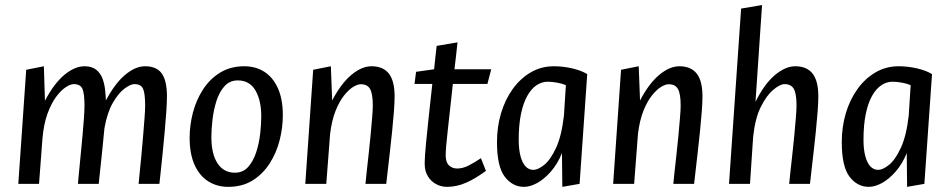

<svg xmlns="http://www.w3.org/2000/svg" viewBox="-20 -722 3730 754"><path d="M51.9 0 82.9 -448 152.3 -461.8 156.5 -326.3Q191.8 -393.8 232.5 -427.8Q273.3 -461.8 312.3 -461.8Q340.7 -461.8 357.6 -448.3Q374.5 -434.8 382.4 -413.8Q390.2 -392.7 392.7 -369.6Q395.2 -346.4 396 -327.6Q431 -394.1 471.3 -428Q511.7 -461.8 549.7 -461.8Q595.3 -461.8 615.5 -433.1Q635.6 -404.3 635.6 -344.2Q635.6 -320.2 633.1 -283.4Q630.6 -246.7 626.7 -204.1Q622.8 -161.5 618.7 -120.5Q614.5 -79.5 611.1 -47.2Q607.7 -15 606 0H524.3Q525.6 -14 528.6 -44.4Q531.6 -74.7 535.3 -112.3Q538.9 -149.9 542 -188.2Q545.2 -226.6 547.6 -258.5Q550 -290.5 550 -307.7Q550 -354 542 -372.9Q534 -391.7 507.6 -391.7Q492.5 -391.7 468.8 -374Q445.2 -356.3 423.2 -318.4Q401.2 -280.4 390.2 -218.8Q385.7 -168.4 380.8 -124.1Q375.9 -79.8 372.7 -47.5Q369.4 -15.2 367.7 0L286 0Q287.3 -14 290.1 -44.4Q293 -74.7 296.7 -112.2Q300.3 -149.7 303.9 -188Q307.5 -226.4 309.7 -258.3Q311.8 -290.3 311.8 -308.3Q311.8 -354 303.8 -372.9Q295.8 -391.7 269.7 -391.7Q256.8 -391.7 238.1 -379.5Q219.5 -367.2 200.3 -341.6Q181.2 -315.9 166.2 -274.6Q151.3 -233.4 146.5 -175.3L133.3 0Z M875.7 11.8Q832.6 11.8 798.3 -9.6Q763.9 -31.1 744.3 -74.2Q724.7 -117.2 724.7 -180.9Q724.7 -229.9 737.5 -279.3Q750.3 -328.7 776.9 -370Q803.4 -411.4 844.1 -436.6Q884.8 -461.8 939.7 -461.8Q983.8 -461.8 1017.7 -440.4Q1051.6 -418.9 1071.1 -376Q1090.7 -333 1090.7 -269.1Q1090.7 -220.1 1078 -170.7Q1065.4 -121.3 1038.8 -80Q1012.3 -38.6 972 -13.4Q931.8 11.8 875.7 11.8ZM902.3 -43.8Q934.4 -43.8 954.6 -66.5Q974.8 -89.2 986.2 -124.3Q997.6 -159.5 1001.8 -197.5Q1006 -235.5 1006 -266Q1006 -327 983.3 -366.6Q960.5 -406.2 913.8 -406.2Q881.8 -406.2 861.2 -383Q840.6 -359.8 829.6 -324.2Q818.5 -288.5 814.3 -250.6Q810.1 -212.7 810.1 -184Q810.1 -117.2 834.3 -80.5Q858.6 -43.8 902.3 -43.8Z M1178.9 0 1209.9 -448 1279.3 -461.8 1284.5 -327.4Q1319.5 -394.4 1360.1 -428.1Q1400.7 -461.8 1438.7 -461.8Q1484.4 -461.8 1507 -433.1Q1529.6 -404.3 1529.6 -344.2Q1529.6 -320.2 1526.9 -283.4Q1524.1 -246.7 1519.7 -204.1Q1515.3 -161.5 1510.6 -120.5Q1505.8 -79.5 1502.2 -47.2Q1498.6 -15 1496.8 0H1415.2Q1416.4 -14 1419.7 -44.4Q1422.9 -74.7 1427.2 -112.3Q1431.5 -149.9 1435.1 -188.2Q1438.7 -226.6 1441.3 -258.5Q1444 -290.5 1444 -307.7Q1444 -353.7 1433.4 -372.5Q1422.8 -391.2 1396.7 -391.2Q1384.5 -391.2 1367.3 -380.9Q1350.2 -370.6 1331.6 -347.6Q1313.1 -324.6 1298.1 -287.6Q1283.2 -250.5 1276.5 -197.7L1261.3 0Z M1735.9 11.8Q1712.5 11.8 1692.5 1Q1672.5 -9.7 1660.1 -30.1Q1647.8 -50.5 1647.8 -78.8Q1647.8 -84.6 1648.1 -91.5Q1648.3 -98.3 1649.2 -114.3Q1650.1 -130.2 1653.3 -162.3Q1656.6 -194.4 1662.2 -249.8Q1667.8 -305.2 1677.7 -392.3H1607.9L1613.9 -440L1684.8 -450Q1686.8 -471.5 1689.4 -494.4Q1692.1 -517.3 1694.8 -541.8L1776.7 -555.7Q1773.5 -527.9 1770.7 -501.1Q1768 -474.3 1764.7 -450H1909.1L1894.1 -392.3H1758.4Q1746.7 -281.5 1738.5 -211.2Q1730.3 -141 1730.3 -111.1Q1730.3 -84.7 1743.3 -72.4Q1756.3 -60.2 1775.3 -60.2Q1797.4 -60.2 1820.9 -72.2Q1844.4 -84.2 1868.7 -100.8L1888.3 -51.1Q1847.2 -20.5 1810 -4.3Q1772.9 11.8 1735.9 11.8Z M2037.9 11.8Q1992.7 11.8 1962.2 -28.1Q1931.7 -68 1931.7 -164Q1931.7 -223.4 1947.5 -276.9Q1963.4 -330.4 1993.1 -371.9Q2022.8 -413.4 2064 -437.6Q2105.1 -461.8 2155 -461.8Q2189.9 -461.8 2225.7 -453.8Q2261.5 -445.8 2286.1 -431L2256.1 0L2188.3 11.8L2186.9 -120.5Q2169.1 -77.5 2142.9 -47.8Q2116.7 -18 2089.2 -3.1Q2061.7 11.8 2037.9 11.8ZM2074.7 -54.9Q2092.6 -54.9 2117.2 -74.5Q2141.7 -94.2 2163.6 -141.2Q2185.5 -188.2 2194.7 -268.8L2202.2 -387.5Q2189.8 -393.2 2169 -397.2Q2148.3 -401.1 2130.7 -401.1Q2107.5 -401.1 2086.8 -387.1Q2066.1 -373.1 2050.4 -345Q2034.7 -316.9 2025.8 -273.7Q2017 -230.5 2017 -173Q2017 -135.3 2024.1 -108.7Q2031.2 -82.1 2044 -68.5Q2056.9 -54.9 2074.7 -54.9Z M2387.9 0 2418.9 -448 2488.3 -461.8 2493.5 -327.4Q2528.5 -394.4 2569.1 -428.1Q2609.7 -461.8 2647.7 -461.8Q2693.4 -461.8 2716 -433.1Q2738.6 -404.3 2738.6 -344.2Q2738.6 -320.2 2735.9 -283.4Q2733.1 -246.7 2728.7 -204.1Q2724.3 -161.5 2719.6 -120.5Q2714.8 -79.5 2711.2 -47.2Q2707.6 -15 2705.8 0H2624.2Q2625.4 -14 2628.7 -44.4Q2631.9 -74.7 2636.2 -112.3Q2640.5 -149.9 2644.1 -188.2Q2647.7 -226.6 2650.3 -258.5Q2653 -290.5 2653 -307.7Q2653 -353.7 2642.4 -372.5Q2631.8 -391.2 2605.7 -391.2Q2593.5 -391.2 2576.3 -380.9Q2559.2 -370.6 2540.6 -347.6Q2522.1 -324.6 2507.1 -287.6Q2492.2 -250.5 2485.5 -197.7L2470.3 0Z M2842.9 0 2890.4 -688.3 2972.6 -702.2 2946.9 -322.2Q2981.6 -392.2 3022.9 -427Q3064.3 -461.8 3102.7 -461.8Q3148.4 -461.8 3171 -433.1Q3193.6 -404.3 3193.6 -344.2Q3193.6 -320.2 3190.9 -283.4Q3188.1 -246.7 3183.7 -204.1Q3179.3 -161.5 3174.6 -120.5Q3169.8 -79.5 3166.2 -47.2Q3162.6 -15 3160.8 0H3079.2Q3080.4 -14 3083.7 -44.4Q3086.9 -74.7 3091.2 -112.3Q3095.5 -149.9 3099.1 -188.2Q3102.7 -226.6 3105.3 -258.5Q3108 -290.5 3108 -307.7Q3108 -354 3097.4 -372.9Q3086.8 -391.7 3060.7 -391.7Q3043.8 -391.7 3017.2 -369.8Q2990.6 -347.9 2967.8 -302.3Q2945.1 -256.6 2937.6 -183.9L2925.3 0Z M3391.9 11.8Q3346.7 11.8 3316.2 -28.1Q3285.7 -68 3285.7 -164Q3285.7 -223.4 3301.5 -276.9Q3317.4 -330.4 3347.1 -371.9Q3376.8 -413.4 3418 -437.6Q3459.1 -461.8 3509 -461.8Q3543.9 -461.8 3579.7 -453.8Q3615.5 -445.8 3640.1 -431L3610.1 0L3542.3 11.8L3540.9 -120.5Q3523.1 -77.5 3496.9 -47.8Q3470.7 -18 3443.2 -3.1Q3415.7 11.8 3391.9 11.8ZM3428.7 -54.9Q3446.6 -54.9 3471.2 -74.5Q3495.7 -94.2 3517.6 -141.2Q3539.5 -188.2 3548.7 -268.8L3556.2 -387.5Q3543.8 -393.2 3523 -397.2Q3502.3 -401.1 3484.7 -401.1Q3461.5 -401.1 3440.8 -387.1Q3420.1 -373.1 3404.4 -345Q3388.7 -316.9 3379.8 -273.7Q3371 -230.5 3371 -173Q3371 -135.3 3378.1 -108.7Q3385.2 -82.1 3398 -68.5Q3410.9 -54.9 3428.7 -54.9Z"/></svg>

Font: Ancizar Sans Thin
Style: Italic
Weight: 100
Italic angle: -4°
Designer: Cesar Puertas, Viviana Monsalve, Julian Moncada, Julian Prieto, Jose Castro, Mariel Hernandez, Felipe Aragon, Sara Alarc
Version: Version 8.100